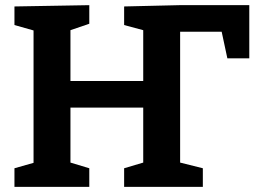

<svg xmlns="http://www.w3.org/2000/svg" viewBox="-20 -724 1009 744"><path d="M461 -699 675 -704H946V-498H861L839 -601H678V-94L766 -72V0H461V-72L535 -94V-307H253V-94L326 -72V0H36V-72L110 -93V-606L36 -627V-699L326 -704V-632L253 -607V-410H535V-607L461 -627Z"/></svg>

Font: Bitter Pro
Style: Bold
Weight: 700
Designer: Sol Matas, and Bitter project Authors
Foundry: Sol Matas
Version: Version 1.010